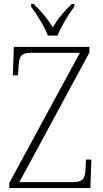

<svg xmlns="http://www.w3.org/2000/svg" viewBox="-20 -951 519 971"><path d="M222 -771H271C288 -816 328 -880 356 -918V-931H343C300 -889 274 -858 247 -813C219 -858 193 -889 150 -931H137V-918C165 -880 206 -816 222 -771ZM27 0H437L442 -144H415L413 -101C410 -49 402 -30 349 -30H78L432 -685V-714H50L45 -570H71L74 -612C76 -665 85 -684 138 -684H384L27 -26Z"/></svg>

Font: Noto Serif Sinhala SemiCondensed ExtraLight
Style: Regular
Weight: 200
Width: 4
Designer: Jelle Bosma - Monotype Design Team
Foundry: Monotype Imaging Inc.
Version: Version 2.007